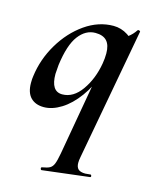

<svg xmlns="http://www.w3.org/2000/svg" viewBox="-106 -476 633 819"><g transform="rotate(15 210.5 -67.0)"><path d="M156 263Q180 259 190.5 253Q201 247 207 232.5Q213 218 219 185L282 -174L303 -191Q281 -129 247 -82.5Q213 -36 173.5 -11.5Q134 13 97 13Q60 13 39 -8.5Q18 -30 18 -73Q18 -92 20 -103Q30 -180 70.5 -248Q111 -316 170.5 -357.5Q230 -399 296 -399Q330 -399 359.5 -380Q389 -361 392 -324L331 -357Q348 -359 367 -373Q386 -387 399 -407Q401 -409 403 -409Q406 -409 409 -407Q412 -405 411 -404L304 178Q301 193 301 204Q301 223 310.5 232Q320 241 342 241Q348 241 364 239H365Q368 239 369 244Q370 249 366 250L158 275Q154 275 153 269.5Q152 264 156 263ZM292 -232Q296 -255 296 -277Q296 -314 279.5 -332Q263 -350 229 -350Q186 -350 155 -309Q124 -268 112 -177Q109 -144 109 -137Q109 -60 159 -60Q208 -60 244 -111Q280 -162 292 -232Z"/></g></svg>

Font: Cormorant Garamond
Style: Bold Italic
Weight: 700
Italic angle: -10°
Designer: Christian Thalmann (Catharsis Fonts)
Foundry: Catharsis Fonts
Version: Version 4.000